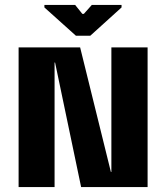

<svg xmlns="http://www.w3.org/2000/svg" viewBox="-20 -754 670 774"><path d="M429 -563H575V0H307L202 -502H200V0H55V-563H303L427 -61H429ZM286 -610 159 -724V-734H283L312 -698H318L350 -734H470V-724L344 -610Z"/></svg>

Font: Darker Grotesque Black
Style: Regular
Weight: 900
Designer: Gabriel Lam
Foundry: TypeRant
Version: Version 1.000;gftools[0.9.28]